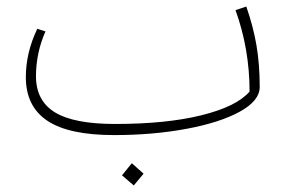

<svg xmlns="http://www.w3.org/2000/svg" viewBox="-20 -401 884 587"><path d="M774 -135Q774 -93 713 -59.5Q652 -26 549.5 -7Q447 12 329 12Q190 12 124.5 -32Q59 -76 59 -165Q59 -240 94 -313L119 -305Q90 -239 90 -168Q90 -93 148 -57.5Q206 -22 332 -22Q488 -22 595.5 -48.5Q703 -75 743 -121Q743 -251 700 -370L733 -381Q754 -321 764 -263Q774 -205 774 -135ZM353 135 383 98 419 130 389 166Z"/></svg>

Font: FiraGO UltraLight
Style: Italic
Weight: 200
Italic angle: -8°
Designer: bBox Type GmbH
Foundry: bBox Type GmbH
Version: Version 1.001